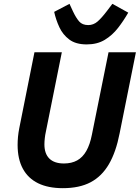

<svg xmlns="http://www.w3.org/2000/svg" viewBox="-20 -971 730 1003"><path d="M160 -698H303L219 -280Q216 -267 214 -249Q212 -231 212 -217Q212 -168 238 -142.5Q264 -117 314 -117Q354 -117 383 -133Q412 -149 431 -182.5Q450 -216 460 -267L547 -698H690L605 -275Q586 -177 549 -113.5Q512 -50 453.5 -19Q395 12 308 12Q232 12 179.5 -13.5Q127 -39 99.5 -89.5Q72 -140 72 -214Q72 -234 74 -256Q76 -278 81 -303ZM433 -739Q376 -739 342 -764.5Q308 -790 290 -829Q272 -868 263 -909L343 -951L361 -912Q377 -878 393.5 -859Q410 -840 441 -840Q468 -840 489.5 -858.5Q511 -877 539 -914L567 -951L650 -905Q626 -863 596.5 -825Q567 -787 527.5 -763Q488 -739 433 -739Z"/></svg>

Font: IBM Plex Sans
Style: Italic
Weight: 400
Italic angle: -11.31°
Designer: Mike Abbink, Paul van der Laan, Pieter van Rosmalen
Foundry: Bold Monday
Version: Version 3.201